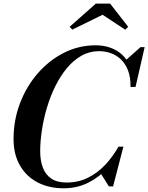

<svg xmlns="http://www.w3.org/2000/svg" viewBox="-20 -1004 799 1034"><path d="M323.5 10Q242.5 10 181.5 -22.2Q120.5 -54.5 86.8 -114Q53 -173.5 53 -255Q53 -357.5 88 -448.8Q123 -540 184.2 -610Q245.5 -680 325 -720Q404.5 -760 494.5 -760Q556.5 -760 603.8 -733.8Q651 -707.5 676.2 -657.5Q701.5 -607.5 697.5 -536H683Q683.5 -589 669 -625.8Q654.5 -662.5 630 -685.2Q605.5 -708 575.2 -718.2Q545 -728.5 513.5 -728.5Q462 -728.5 418.8 -704Q375.5 -679.5 340.2 -637Q305 -594.5 278 -540Q251 -485.5 233 -425Q215 -364.5 205.8 -304Q196.5 -243.5 196.5 -189.5Q196.5 -140 210.5 -102Q224.5 -64 255.8 -42.5Q287 -21 339 -21Q401.5 -21 453.5 -46.8Q505.5 -72.5 546.5 -116.2Q587.5 -160 618 -214H633Q607 -152.5 561.5 -101.5Q516 -50.5 455.5 -20.2Q395 10 323.5 10ZM566.5 0 522.5 -70Q540.5 -88 559.8 -108.5Q579 -129 594.5 -154L618 -214H644.5L589 0ZM683 -536 686.5 -593.5Q681 -616.5 673.8 -635.8Q666.5 -655 654 -676.5L736.5 -750H759L710 -536ZM369.5 -844.5 355 -859.5 496 -984.5H573L670.5 -859.5L654.5 -844L532.5 -924.5Z"/></svg>

Font: Bodoni Moda 9pt SemiBold
Style: Italic
Weight: 600
Italic angle: -13°
Designer: Owen Earl
Foundry: indestructible type
Version: Version 2.004